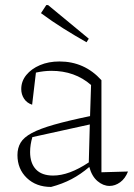

<svg xmlns="http://www.w3.org/2000/svg" viewBox="-20 -730 529 759"><path d="M182 9Q123 9 86 -26.5Q49 -62 49 -117Q49 -145 61.5 -166Q74 -187 105.5 -204Q137 -221 193 -237Q249 -253 336 -271L340 -394Q276 -450 183 -450Q154 -450 122 -443L107 -316Q86 -323 75 -340Q64 -357 64 -378Q64 -409 84 -433.5Q104 -458 138 -472.5Q172 -487 215 -487Q314 -487 381 -413V-49L486 -52Q475 -24 455 -9.5Q435 5 413 5Q388 5 365.5 -14Q343 -33 333 -70Q299 -41 263 -22Q227 -3 182 9ZM99 -129Q99 -85 122 -60.5Q145 -36 190 -36Q253 -36 331 -88L335 -238L108 -188Q99 -158 99 -129ZM322 -563Q276 -589 230.5 -617.5Q185 -646 142 -678L163 -710H170L331 -577Z"/></svg>

Font: Piazzolla ExtraLight
Style: Regular
Weight: 200
Designer: Juan Pablo del Peral
Foundry: Huerta Tipografica
Version: Version 1.330